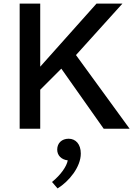

<svg xmlns="http://www.w3.org/2000/svg" viewBox="-20 -720 760 1074"><path d="M665 -700H520L205 -347V-700H90V0H205V-218L323 -336L560 0H705L405 -412ZM364 56C326 56 300 80 300 117C300 150 324 173 359 177C353 211 320 258 271 298L302 334C366 295 432 214 432 139C432 86 403 56 364 56Z"/></svg>

Font: Gully Medium
Style: Regular
Weight: 500
Designer: jaikishan Patel
Foundry: MagicType
Version: Version 1.000;Glyphs 3.2 (3242)